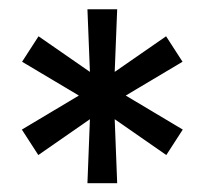

<svg xmlns="http://www.w3.org/2000/svg" viewBox="-20 -772 454 426"><path d="M28.5 -484.5 155 -560 29 -635 65.5 -691.5 179.5 -612.5 174 -751.5H240L234.5 -612.5L348.5 -691.5L385 -635L259 -560L385.5 -484.5L349 -428L234.5 -507.5L240 -365.5H174L179.5 -507.5L65 -428Z"/></svg>

Font: Cabin SemiCondensed SemiBold
Style: Regular
Weight: 600
Width: 4
Designer: Pablo Impallari
Foundry: Pablo Impallari. http://www.impallari.com Igino Marini. http://www.ikern.com
Version: Version 3.001